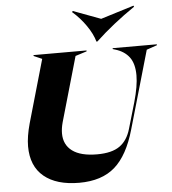

<svg xmlns="http://www.w3.org/2000/svg" viewBox="-61 -992 952 1061"><g transform="rotate(-5 414.5 -461.5)"><path d="M145 -712H439V-707L376 -687L273 -328Q264 -295 264 -267Q264 -204 310.5 -169.5Q357 -135 448 -135Q530 -135 573.5 -166Q617 -197 635 -260L677 -404Q702 -492 702 -551Q702 -616 675 -652Q648 -688 597 -703L584 -707V-712H829V-707L771 -687L647 -256Q607 -115 534 -51Q461 13 336 13Q210 13 140.5 -44.5Q71 -102 71 -212Q71 -266 91 -338L191 -687L145 -707ZM503 -756H498Q486 -799 453.5 -846Q421 -893 378 -930L382 -936L535 -879L719 -936L722 -930Q599 -846 503 -756Z"/></g></svg>

Font: Nyght Serif Dark Italic
Style: Regular
Weight: 800
Italic angle: -16°
Designer: Maksym Kobuzan
Version: Version 0.400